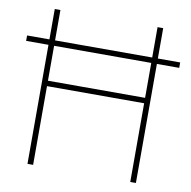

<svg xmlns="http://www.w3.org/2000/svg" viewBox="-80 -793 866 872"><g transform="rotate(10 353.0 -357.0)"><path d="M103 0H129V-363H577V0H603V-549H706V-574H603V-714H577V-574H129V-714H103V-574H0V-549H103ZM129 -388V-549H577V-388Z"/></g></svg>

Font: Noto Sans Telugu Thin
Style: Regular
Weight: 100
Designer: Jelle Bosma - Monotype Design Team
Foundry: Monotype Imaging Inc.
Version: Version 2.005